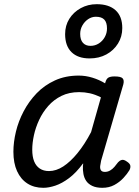

<svg xmlns="http://www.w3.org/2000/svg" viewBox="-20 -880 663 917"><path d="M187 17Q143 17 111 -3.5Q79 -24 61.5 -62.5Q44 -101 44 -155Q44 -201 56 -251Q68 -301 93 -348.5Q118 -396 155 -434.5Q192 -473 242.5 -496Q293 -519 356 -519Q389 -519 421.5 -509Q454 -499 482 -482L483 -486Q488 -504 498 -509.5Q508 -515 527 -515Q557 -515 565.5 -506Q574 -497 569 -477L463 -113Q460 -100 458.5 -87.5Q457 -75 462 -67Q467 -59 481 -59Q494 -59 505.5 -65.5Q517 -72 526.5 -83Q536 -94 544 -105Q551 -113 561 -116Q571 -119 585 -109Q601 -99 602.5 -88.5Q604 -78 598 -67Q588 -50 569.5 -30Q551 -10 526 3.5Q501 17 469 17Q440 17 421 8Q402 -1 392 -15.5Q382 -30 378.5 -49Q375 -68 376 -88Q377 -91 377 -94Q377 -97 377 -100Q344 -55 310 -29.5Q276 -4 244.5 6.5Q213 17 187 17ZM134 -165Q134 -132 143 -109.5Q152 -87 170 -75Q188 -63 214 -63Q248 -63 282 -85Q316 -107 350 -148.5Q384 -190 415 -249L462 -415Q434 -429 409 -434.5Q384 -440 358 -440Q310 -440 273.5 -422Q237 -404 210.5 -374Q184 -344 167 -307.5Q150 -271 142 -234Q134 -197 134 -165ZM408 -601Q352 -601 321.5 -631Q291 -661 291 -717Q291 -758 311 -790Q331 -822 365.5 -841Q400 -860 442 -860Q500 -860 532 -831Q564 -802 564 -746Q564 -705 543.5 -672Q523 -639 488 -620Q453 -601 408 -601ZM412 -661Q434 -661 452 -672.5Q470 -684 480.5 -703Q491 -722 491 -744Q491 -773 478 -786.5Q465 -800 438 -800Q418 -800 401 -788.5Q384 -777 373.5 -758.5Q363 -740 363 -718Q363 -690 376 -675.5Q389 -661 412 -661Z"/></svg>

Font: Playwrite TZ
Style: Regular
Weight: 400
Designer: Veronika Burian, José Scaglione
Foundry: TypeTogether
Version: Version 1.002